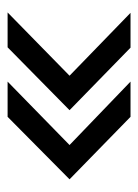

<svg xmlns="http://www.w3.org/2000/svg" viewBox="49 -531 357 495"><g transform="rotate(-90 227.5 -283.5)"><path d="M264.6 -442.4 101.1 -282.7 264.6 -125.5H173.8L12.7 -282.7L173.8 -442.4ZM442.9 -442.4 279.8 -282.7 441.9 -125.5H352.1L190.9 -282.7L353 -442.4Z"/></g></svg>

Font: Epilogue
Style: Bold
Weight: 700
Designer: Tyler Finck
Foundry: Etcetera Type Co
Version: Version 2.112